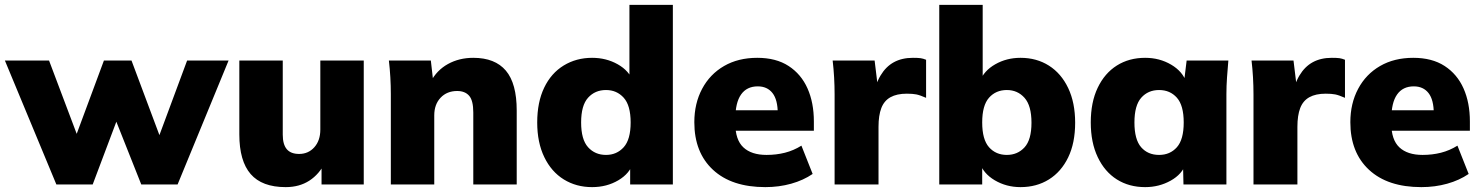

<svg xmlns="http://www.w3.org/2000/svg" viewBox="-29 -756 6075 787"><path d="M202 0 -9 -508H172L298 -174H273L397 -508H510L635 -174H614L738 -508H908L699 0H550L413 -345H481L351 0Z M1142 11Q1045 11 998.5 -42.5Q952 -96 952 -205V-508H1130V-204Q1130 -164 1146.5 -144.5Q1163 -125 1197 -125Q1235 -125 1259.5 -152.5Q1284 -180 1284 -225V-508H1462V0H1289V-91H1304Q1280 -42 1239 -15.5Q1198 11 1142 11Z M1573 0V-370Q1573 -404 1571 -439Q1569 -474 1565 -508H1737L1747 -420H1736Q1761 -468 1807 -493.5Q1853 -519 1911 -519Q2000 -519 2044.5 -466.5Q2089 -414 2089 -303V0H1911V-295Q1911 -344 1894 -363.5Q1877 -383 1845 -383Q1803 -383 1777 -355.5Q1751 -328 1751 -283V0Z M2398 11Q2333 11 2282 -20.5Q2231 -52 2202 -112Q2173 -172 2173 -254Q2173 -337 2201.5 -396.5Q2230 -456 2281.5 -487.5Q2333 -519 2398 -519Q2456 -519 2503 -492.5Q2550 -466 2566 -422H2551V-736H2729V0H2554V-91H2567Q2553 -45 2505.5 -17Q2458 11 2398 11ZM2455 -121Q2499 -121 2527.5 -152.5Q2556 -184 2556 -254Q2556 -324 2527.5 -355.5Q2499 -387 2455 -387Q2410 -387 2381.5 -355.5Q2353 -324 2353 -254Q2353 -184 2381.5 -152.5Q2410 -121 2455 -121Z M3108 11Q2970 11 2893.5 -60Q2817 -131 2817 -255Q2817 -332 2849 -392Q2881 -452 2939 -485.5Q2997 -519 3075 -519Q3152 -519 3203.5 -485.5Q3255 -452 3281 -393.5Q3307 -335 3307 -258V-220H2966V-304H3176L3159 -290Q3159 -347 3137.5 -374.5Q3116 -402 3077 -402Q3032 -402 3008.5 -368.5Q2985 -335 2985 -268V-250Q2985 -183 3018 -152Q3051 -121 3113 -121Q3153 -121 3188.5 -130Q3224 -139 3256 -159L3302 -43Q3264 -17 3214 -3Q3164 11 3108 11Z M3392 0V-369Q3392 -404 3390 -439Q3388 -474 3384 -508H3556L3575 -352H3548Q3558 -409 3580 -446Q3602 -483 3635 -501Q3668 -519 3713 -519Q3734 -519 3744.5 -517.5Q3755 -516 3767 -511V-355Q3742 -366 3727 -369Q3712 -372 3688 -372Q3647 -372 3621 -357.5Q3595 -343 3583.5 -313Q3572 -283 3572 -236V0Z M4154 11Q4096 11 4048.5 -17Q4001 -45 3986 -91H3997V0H3821V-736H3999V-422H3987Q4004 -466 4050.5 -492.5Q4097 -519 4154 -519Q4220 -519 4270.5 -487Q4321 -455 4349.5 -395Q4378 -335 4378 -253Q4378 -170 4349.5 -111Q4321 -52 4270.5 -20.5Q4220 11 4154 11ZM4098 -121Q4142 -121 4170.5 -152Q4199 -183 4199 -253Q4199 -323 4170.5 -355Q4142 -387 4098 -387Q4053 -387 4025 -355.5Q3997 -324 3997 -254Q3997 -184 4025 -152.5Q4053 -121 4098 -121Z M4665 11Q4599 11 4549 -20.5Q4499 -52 4470.5 -112Q4442 -172 4442 -254Q4442 -337 4470.5 -396.5Q4499 -456 4549 -487.5Q4599 -519 4665 -519Q4724 -519 4771.5 -491Q4819 -463 4834 -418H4824L4835 -508H5006Q5003 -474 5000.5 -439Q4998 -404 4998 -370V0H4822L4820 -86H4832Q4817 -42 4769.5 -15.5Q4722 11 4665 11ZM4722 -121Q4767 -121 4795 -152.5Q4823 -184 4823 -254Q4823 -324 4795 -355.5Q4767 -387 4722 -387Q4677 -387 4649 -355.5Q4621 -324 4621 -254Q4621 -184 4648.5 -152.5Q4676 -121 4722 -121Z M5109 0V-369Q5109 -404 5107 -439Q5105 -474 5101 -508H5273L5292 -352H5265Q5275 -409 5297 -446Q5319 -483 5352 -501Q5385 -519 5430 -519Q5451 -519 5461.5 -517.5Q5472 -516 5484 -511V-355Q5459 -366 5444 -369Q5429 -372 5405 -372Q5364 -372 5338 -357.5Q5312 -343 5300.5 -313Q5289 -283 5289 -236V0Z M5797 11Q5659 11 5582.5 -60Q5506 -131 5506 -255Q5506 -332 5538 -392Q5570 -452 5628 -485.5Q5686 -519 5764 -519Q5841 -519 5892.5 -485.5Q5944 -452 5970 -393.5Q5996 -335 5996 -258V-220H5655V-304H5865L5848 -290Q5848 -347 5826.5 -374.5Q5805 -402 5766 -402Q5721 -402 5697.5 -368.5Q5674 -335 5674 -268V-250Q5674 -183 5707 -152Q5740 -121 5802 -121Q5842 -121 5877.5 -130Q5913 -139 5945 -159L5991 -43Q5953 -17 5903 -3Q5853 11 5797 11Z"/></svg>

Font: Mulish ExtraLight Black
Style: Regular
Weight: 900
Version: Version 3.603